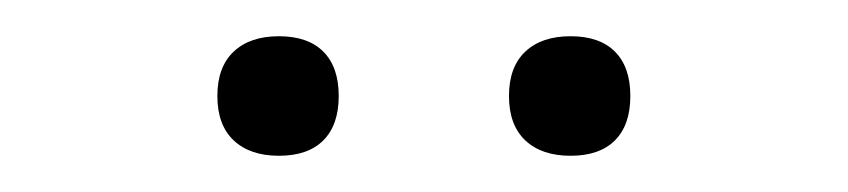

<svg xmlns="http://www.w3.org/2000/svg" viewBox="-20 -703 468 106"><path d="M295 -617Q279 -617 270 -625.5Q261 -634 261 -650Q261 -666 270 -674.5Q279 -683 295 -683Q311 -683 319.5 -674.5Q328 -666 328 -650Q328 -634 319.5 -625.5Q311 -617 295 -617ZM134 -617Q118 -617 109 -625.5Q100 -634 100 -650Q100 -666 109 -674.5Q118 -683 134 -683Q150 -683 158.5 -674.5Q167 -666 167 -650Q167 -634 158.5 -625.5Q150 -617 134 -617Z"/></svg>

Font: Nunito ExtraLight
Style: Regular
Weight: 200
Designer: Vernon Adams
Foundry: Vernon Adams
Version: Version 3.602;April 4, 2023;FontCreator 14.0.0.2856 64-bit